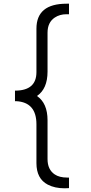

<svg xmlns="http://www.w3.org/2000/svg" viewBox="-20 -768 493 1038"><path d="M177 -96Q177 -215 68 -221H61V-278Q177 -278 177 -378V-613Q177 -748 340 -748Q346 -748 353 -748V-691Q349 -691 339 -691Q303 -691 276 -673Q237 -647 237 -591V-381Q237 -288 180 -249Q237 -210 237 -118V92Q237 149 276 175Q301 192 344 192Q349 192 353 192V249Q344 250 330 250Q276 250 238 230Q177 198 177 114Z"/></svg>

Font: Antic
Style: Regular
Weight: 400
Designer: Santiago Orozco
Foundry: Typemade
Version: Version 1.0012